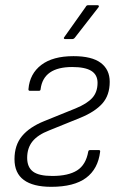

<svg xmlns="http://www.w3.org/2000/svg" viewBox="-20 -711 468 742"><path d="M178 11Q108 11 72 -15.5Q36 -42 36 -96Q36 -150 65 -185Q94 -220 151 -243L272 -292Q316 -310 336.5 -332.5Q357 -355 357 -391Q357 -422 333 -437Q309 -452 259 -452Q148 -452 137 -367Q137 -360 130 -360H96Q89 -360 90 -367Q95 -426 139.5 -460Q184 -494 264 -494Q335 -494 369.5 -468Q404 -442 404 -395Q404 -343 375.5 -311Q347 -279 291 -256L170 -207Q126 -190 105.5 -164.5Q85 -139 85 -101Q85 -65 107.5 -48Q130 -31 182 -31Q244 -31 278 -52.5Q312 -74 321 -125Q322 -131 328 -131H362Q368 -131 367 -125Q359 -58 312.5 -23.5Q266 11 178 11ZM231 -560Q228 -560 227 -562.5Q226 -565 228 -567L311 -684Q314 -691 321 -691H357Q361 -691 362 -688Q363 -685 360 -682L269 -565Q265 -560 259 -560Z"/></svg>

Font: Sofia Sans Semi Condensed Light
Style: Italic
Weight: 300
Italic angle: -9°
Version: Version 4.100